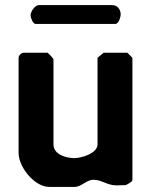

<svg xmlns="http://www.w3.org/2000/svg" viewBox="-20 -727 599 754"><path d="M167 -520H73C64 -520 53 -509 53 -500V-127C53 -70 116 7 173 7H273C300 7 319 -21 347 -21C380 -21 401 1 437 1C442 1 468 0 473 0C479 -2 500 -13 500 -20V-500L480 -520H387L363 -500V-160C363 -124 298 -106 272 -106C242 -106 190 -119 190 -160V-493C190 -499 170 -517 167 -520ZM100 -667C100 -658 109 -633 120 -633H433C446 -633 454 -661 454 -670C454 -688 443 -707 420 -707H133C117 -707 100 -681 100 -667Z"/></svg>

Font: Asimov Print
Style: C
Weight: 500
Designer: Google
Version: Version 2.000980: 2014